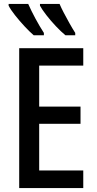

<svg xmlns="http://www.w3.org/2000/svg" viewBox="-20 -960 494 980"><path d="M405 0H78V-714H405V-625H180V-416H391V-328H180V-90H405ZM284 -940Q292 -921 305.5 -895Q319 -869 334.5 -841.5Q350 -814 364 -792V-780H314Q292 -798 265.5 -826Q239 -854 216.5 -883Q194 -912 184 -931V-940ZM124 -940Q140 -904 161 -865Q182 -826 204 -792V-780H152Q131 -798 105 -826Q79 -854 56.5 -882.5Q34 -911 24 -931V-940Z"/></svg>

Font: Noto Sans Condensed Medium
Style: Regular
Weight: 500
Width: 3
Designer: Monotype Design Team
Foundry: Monotype Imaging Inc.
Version: Version 2.013; ttfautohint (v1.8.4.7-5d5b)